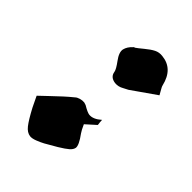

<svg xmlns="http://www.w3.org/2000/svg" viewBox="-158 -570 639 639"><g transform="rotate(45 161.0 -250.5)"><path d="M223.1 -341.8 309.1 -401.9Q306.2 -407.2 302.2 -414.1Q298.3 -420.9 296.1 -425Q293.9 -429.2 293 -433.1Q278.3 -495.6 223.1 -501Q207.5 -502.9 194.3 -496.3Q181.2 -489.7 163.8 -475.3Q146.5 -460.9 139.2 -456.1Q135.3 -456.1 133.8 -453.1Q119.1 -439.9 115.2 -423.8Q111.8 -407.7 129.2 -384.3Q146.5 -360.8 147.9 -351.1Q150.9 -329.6 175.8 -326.2Q191.9 -324.7 206.1 -333Q222.2 -341.3 223.1 -341.8ZM199.2 -155.8 233.9 -187Q231.9 -200.7 231.9 -209Q209.5 -189 189.9 -190.9Q180.2 -191.9 158.2 -205.1Q155.8 -206.1 148.9 -208Q140.1 -209 130.1 -206.1Q120.1 -203.1 115.2 -198.2Q100.1 -186 85.4 -172.6Q70.8 -159.2 49.3 -138.7Q27.8 -118.2 21 -111.8Q24.4 -105 39.1 -74.2Q59.6 -35.6 72.5 -19.3Q85.4 -2.9 101.1 -1Q110.8 0 125.2 -5.6Q139.6 -11.2 150.9 -17.3Q162.1 -23.4 191.9 -41Q214.4 -54.7 224.1 -63.2Q233.9 -71.8 235.8 -81.1Q238.3 -94.7 213.9 -127.9Q208.5 -135.3 199.2 -155.8Z"/></g></svg>

Font: Sonetni venez Italic
Style: Regular
Weight: 400
Italic angle: -14°
Designer: Alja Herlah
Foundry: Type Salon
Version: Version 1.000;hotconv 1.0.109;makeotfexe 2.5.65596